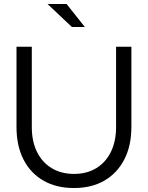

<svg xmlns="http://www.w3.org/2000/svg" viewBox="-20 -935 744 966"><path d="M352 11Q263 11 198 -26.5Q133 -64 98 -133Q63 -202 63 -296V-700H140V-296Q140 -224 166 -171Q192 -118 240 -89Q288 -60 352 -60Q417 -60 464.5 -89Q512 -118 538 -171Q564 -224 564 -296V-700H641V-296Q641 -202 605.5 -133Q570 -64 505.5 -26.5Q441 11 352 11ZM342 -799 219 -915H315L407 -799Z"/></svg>

Font: Red Hat Display
Style: Regular
Weight: 300
Designer: Pentagram, MCKL
Foundry: Pentagram, MCKL
Version: Version 1.023